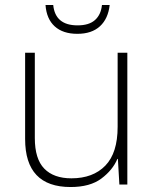

<svg xmlns="http://www.w3.org/2000/svg" viewBox="-20 -742 622 772"><path d="M492 -530V0H460L454 -103H452Q433 -58 387.5 -24Q342 10 264 10Q81 10 81 -183V-530H120V-187Q120 -103 158 -64Q196 -25 267 -25Q354 -25 403.5 -76Q453 -127 453 -232V-530ZM421 -722Q415 -667 382 -636.5Q349 -606 291 -606Q233 -606 200 -636Q167 -666 163 -722H194Q202 -640 292 -640Q338 -640 362 -661.5Q386 -683 390 -722Z"/></svg>

Font: Noto Sans Devanagari ExtraLight
Style: Regular
Weight: 200
Designer: Jelle Bosma - Monotype Design Team
Foundry: Monotype Imaging Inc.
Version: Version 2.004; ttfautohint (v1.8.4.7-5d5b)